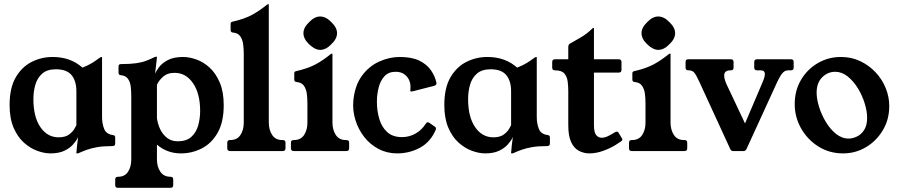

<svg xmlns="http://www.w3.org/2000/svg" viewBox="-20 -724 4307 920"><path d="M346 -287Q346 -336 323 -364Q300 -392 248 -392Q206 -392 182.5 -371.5Q159 -351 149.5 -318.5Q140 -286 140 -249Q140 -164 173.5 -115Q207 -66 261 -66Q293 -66 311 -79.5Q329 -93 337 -107.5Q345 -122 346 -124ZM469 -163Q469 -132 479 -106.5Q489 -81 521 -77Q532 -76 532 -65V-36Q532 -24 518 -24Q475 -24 446.5 -19Q418 -14 397 -6.5Q376 1 356 10Q355 11 350 11H348Q346 11 346 8Q346 2 349.5 -29Q353 -60 358 -90H363Q361 -81 353 -64.5Q345 -48 329 -30.5Q313 -13 287 -1Q261 11 222 11Q192 11 158 -1.5Q124 -14 94 -41Q64 -68 45 -112.5Q26 -157 26 -221Q26 -303 55.5 -353.5Q85 -404 132 -427.5Q179 -451 232 -451Q318 -451 375 -400Q403 -411 421.5 -422.5Q440 -434 451 -442.5Q462 -451 466 -451Q469 -451 469 -449Z M723 -371Q728 -383 742 -402Q756 -421 784 -436Q812 -451 857 -451Q887 -451 921 -439Q955 -427 984.5 -400Q1014 -373 1033 -328.5Q1052 -284 1052 -220Q1052 -139 1023 -88Q994 -37 947 -13Q900 11 847 11Q812.6 11 783.8 0Q755 -11 732 -31V40Q732 75 748.5 99Q765 123 797 123Q810 123 810 136V163Q810 176 797 176H545Q532 176 532 163V136Q532 123 546 123Q578 123 593.5 99Q609 75 609 40V-263Q609 -287 606.5 -309Q604 -331 593 -346.5Q582 -362 557 -364Q548 -365 548 -376V-406Q548 -417 560 -417Q604 -417 632 -421Q660 -425 681 -433Q702 -441 722 -451Q724 -452 726.5 -452Q729 -452 730 -452H731Q732 -452 732 -450Q732 -449 731.5 -445Q731 -441 729.5 -425Q728 -409 723 -371ZM732 -157.2Q736 -129 748 -104Q760 -79 781 -63Q802 -47 831.3 -47Q873.3 -47 896.6 -68Q920 -89 929.5 -122.5Q939 -156 939 -192Q939 -275.8 904.9 -325.4Q870.7 -375 816.7 -375Q781 -375 759.7 -354.9Q738.4 -334.9 732 -316.9Z M1335 -53Q1348 -53 1348 -40V-13Q1348 0 1333 0H1084Q1069 0 1069 -13V-40Q1069 -53 1082 -53H1084Q1116 -53 1132 -77Q1148 -101 1148 -136V-466Q1148 -491 1145 -513Q1142 -535 1131 -550.5Q1120 -566 1096 -568Q1085 -569 1085 -580V-610Q1085 -615 1088 -617.5Q1091 -620 1098 -621Q1153 -634 1188 -653Q1223 -672 1260 -702Q1263 -704 1265 -704H1266Q1268 -704 1268 -702V-137Q1268 -102 1284 -77.5Q1300 -53 1332 -53Z M1640 -53Q1653 -53 1653 -40V-13Q1653 0 1638 0H1389Q1374 0 1374 -13V-40Q1374 -53 1387 -53H1389Q1421 -53 1437 -77Q1453 -101 1453 -136V-229Q1453 -254 1450 -276Q1447 -298 1436 -313.5Q1425 -329 1401 -331Q1390 -332 1390 -343V-373Q1390 -378 1393 -380.5Q1396 -383 1403 -384Q1458 -397 1493 -416Q1528 -435 1565 -465Q1568 -467 1570 -467H1571Q1573 -467 1573 -465V-137Q1573 -102 1589 -77.5Q1605 -53 1637 -53ZM1513.8 -645Q1542 -645 1567.8 -617.8Q1595 -592 1595 -565Q1595 -538 1567.8 -512.2Q1542 -485 1514.1 -485Q1488.9 -485 1461 -512Q1434 -537.3 1434 -565.3Q1434 -592 1461.2 -617.8Q1487 -645 1513.8 -645Z M1883 11Q1834 11 1793.5 -10.5Q1753 -32 1725 -68Q1697 -104 1683 -149Q1669 -194 1673 -241Q1680 -314 1714 -360.5Q1748 -407 1797 -429Q1846 -451 1895 -451Q1953 -451 1989 -433.5Q2025 -416 2044.5 -388Q2064 -360 2071 -329Q2074 -317 2061 -313L1960 -287Q1956 -286 1951 -285.5Q1946 -285 1946 -291Q1946 -295 1946.5 -298.5Q1947 -302 1947 -308Q1947 -327 1939 -343Q1931 -359 1915.5 -369.5Q1900 -380 1875 -380Q1842 -380 1822.5 -359Q1803 -338 1794.5 -305Q1786 -272 1786 -236Q1786 -193 1797.5 -154Q1809 -115 1835.5 -91Q1862 -67 1906 -67Q1941 -67 1971 -84Q2001 -101 2020 -131Q2027 -143 2038 -135L2065 -116Q2072 -111 2067 -100Q2042 -43 1992 -16Q1942 11 1883 11Z M2429 -287Q2429 -336 2406 -364Q2383 -392 2331 -392Q2289 -392 2265.5 -371.5Q2242 -351 2232.5 -318.5Q2223 -286 2223 -249Q2223 -164 2256.5 -115Q2290 -66 2344 -66Q2376 -66 2394 -79.5Q2412 -93 2420 -107.5Q2428 -122 2429 -124ZM2552 -163Q2552 -132 2562 -106.5Q2572 -81 2604 -77Q2615 -76 2615 -65V-36Q2615 -24 2601 -24Q2558 -24 2529.5 -19Q2501 -14 2480 -6.5Q2459 1 2439 10Q2438 11 2433 11H2431Q2429 11 2429 8Q2429 2 2432.5 -29Q2436 -60 2441 -90H2446Q2444 -81 2436 -64.5Q2428 -48 2412 -30.5Q2396 -13 2370 -1Q2344 11 2305 11Q2275 11 2241 -1.5Q2207 -14 2177 -41Q2147 -68 2128 -112.5Q2109 -157 2109 -221Q2109 -303 2138.5 -353.5Q2168 -404 2215 -427.5Q2262 -451 2315 -451Q2401 -451 2458 -400Q2486 -411 2504.5 -422.5Q2523 -434 2534 -442.5Q2545 -451 2549 -451Q2552 -451 2552 -449Z M2959 -63Q2962 -60 2962 -55Q2962 -50 2955 -46L2929 -29Q2905 -14 2871 -1.5Q2837 11 2804 11Q2778 11 2754.5 -1Q2731 -13 2717 -42.5Q2703 -72 2703 -124V-287Q2703 -311 2700 -334Q2697 -357 2684 -372Q2671 -387 2639 -387Q2626 -387 2626 -400V-427Q2626 -440 2639 -440H2703V-499Q2703 -510 2711 -515Q2731 -526 2762.5 -544.5Q2794 -563 2819 -588Q2820 -590 2823 -590H2825Q2826 -590 2826 -587V-440H2944Q2958 -440 2958 -427V-389Q2958 -376 2944 -376H2826V-124Q2826 -90 2836.5 -77Q2847 -64 2863 -64Q2878 -64 2895 -72.5Q2912 -81 2926 -90Q2929 -92 2931.5 -92.5Q2934 -93 2936 -93Q2942 -93 2945 -86Z M3260 -53Q3273 -53 3273 -40V-13Q3273 0 3258 0H3009Q2994 0 2994 -13V-40Q2994 -53 3007 -53H3009Q3041 -53 3057 -77Q3073 -101 3073 -136V-229Q3073 -254 3070 -276Q3067 -298 3056 -313.5Q3045 -329 3021 -331Q3010 -332 3010 -343V-373Q3010 -378 3013 -380.5Q3016 -383 3023 -384Q3078 -397 3113 -416Q3148 -435 3185 -465Q3188 -467 3190 -467H3191Q3193 -467 3193 -465V-137Q3193 -102 3209 -77.5Q3225 -53 3257 -53ZM3133.8 -645Q3162 -645 3187.8 -617.8Q3215 -592 3215 -565Q3215 -538 3187.8 -512.2Q3162 -485 3134.1 -485Q3108.9 -485 3081 -512Q3054 -537.3 3054 -565.3Q3054 -592 3081.2 -617.8Q3107 -645 3133.8 -645Z M3770 -440Q3783 -440 3783 -427V-400Q3783 -387 3770 -387H3756Q3743 -387 3732 -376.5Q3721 -366 3705 -333L3557 -10Q3552 0 3543 0H3493Q3484 0 3479 -10L3331 -332Q3316 -365 3306.5 -376Q3297 -387 3280 -387H3278Q3265 -387 3265 -400V-427Q3265 -440 3278 -440H3482Q3495 -440 3495 -427V-400Q3495 -387 3482 -387H3480Q3450 -387 3450 -362Q3450 -350 3455 -336Q3460 -322 3469 -304L3577 -75L3525 -74L3623 -304Q3632 -324 3638.5 -341Q3645 -358 3645 -369Q3645 -387 3625 -387H3608Q3594 -387 3594 -400V-427Q3594 -440 3608 -440Z M4020 11Q3954 11 3901.5 -22Q3849 -55 3818.5 -109Q3788 -163 3788 -225Q3788 -290 3818 -341Q3848 -392 3898.5 -421.5Q3949 -451 4009 -451Q4060 -451 4102 -431Q4144 -411 4175.5 -377.5Q4207 -344 4224 -302Q4241 -260 4241 -216Q4241 -151 4210 -99.5Q4179 -48 4129 -18.5Q4079 11 4020 11ZM4047 -60Q4064 -60 4084.5 -69Q4105 -78 4120 -100Q4135 -122 4135 -160Q4135 -190 4123.5 -228Q4112 -266 4091 -300.5Q4070 -335 4042 -357.5Q4014 -380 3982 -380Q3946 -380 3919.5 -353.5Q3893 -327 3893 -280Q3893 -250 3904.5 -212.5Q3916 -175 3937 -140Q3958 -105 3986 -82.5Q4014 -60 4047 -60Z"/></svg>

Font: Young Serif Light
Style: Regular
Weight: 300
Designer: Bastien Sozeau
Foundry: NBR — Bastien Sozeau
Version: Version 5.001